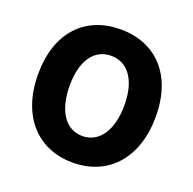

<svg xmlns="http://www.w3.org/2000/svg" viewBox="-134 -895 1054 1046"><g transform="rotate(20 393.0 -372.0)"><path d="M393 14C596 14 734 -132 734 -376C734 -619 596 -758 393 -758C190 -758 52 -620 52 -376C52 -132 190 14 393 14ZM393 -140C295 -140 235 -231 235 -376C235 -520 295 -605 393 -605C491 -605 552 -520 552 -376C552 -231 491 -140 393 -140Z"/></g></svg>

Font: Noto Sans T Chinese Black
Style: Bold
Weight: 900
Designer: Ryoko NISHIZUKA (kana & ideographs); Paul D. Hunt (Latin, Greek & Cyrillic); Wenlong ZHANG (bopomofo); Sandoll Communica
Foundry: Adobe Systems Incorporated
Version: Version 1.000;PS 1;hotconv 1.0.78;makeotf.lib2.5.61930